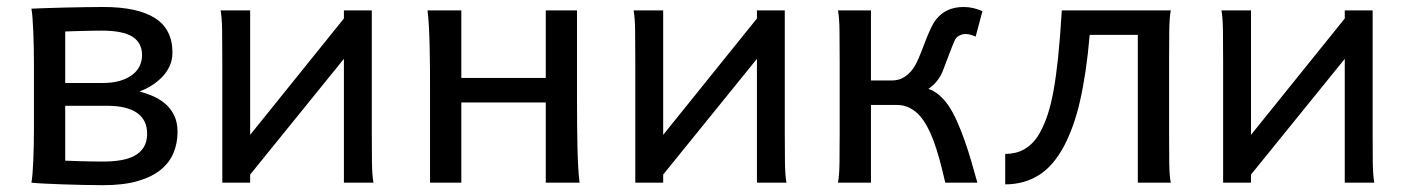

<svg xmlns="http://www.w3.org/2000/svg" viewBox="-20 -528 4071 555"><path d="M168.5 -63.5Q173.3 -63.5 185.8 -63Q198.2 -62.5 213.9 -62Q229.5 -61.5 246.8 -61.3Q264.2 -61 278.3 -61Q305.7 -61 329.1 -64.9Q352.5 -68.8 369.4 -78.1Q386.2 -87.4 395.8 -103Q405.3 -118.7 405.3 -141.6Q405.3 -181.2 376 -201.7Q346.7 -222.2 290.5 -222.2H168.5ZM493.2 -146.5Q493.2 -113.8 481.4 -85.7Q469.7 -57.6 444.1 -36.9Q418.5 -16.1 377.4 -4.4Q336.4 7.3 278.3 7.3Q252.4 7.3 221.4 6.6Q190.4 5.9 161.1 4.9Q131.8 3.9 107.7 2.7Q83.5 1.5 70.8 0Q72.8 -10.3 74 -26.4Q75.2 -42.5 76.2 -63Q77.1 -83.5 77.6 -107.2Q78.1 -130.9 78.1 -156.2V-341.8Q78.1 -366.7 77.6 -391.4Q77.1 -416 76.2 -437.3Q75.2 -458.5 74 -475.6Q72.8 -492.7 70.8 -502.9Q82 -503.4 107.7 -504.4Q133.3 -505.4 164.1 -506.1Q194.8 -506.8 225.8 -507.3Q256.8 -507.8 278.3 -507.8Q377.9 -507.8 428.2 -475.6Q478.5 -443.4 478.5 -376Q478.5 -354.5 470.2 -336.7Q461.9 -318.8 448.2 -304.9Q434.6 -291 417.7 -280.5Q400.9 -270 383.3 -263.7Q402.8 -258.3 422.4 -250Q441.9 -241.7 457.8 -228Q473.6 -214.4 483.4 -194.6Q493.2 -174.8 493.2 -146.5ZM168.5 -288.1H275.9Q305.2 -288.1 326.7 -294.4Q348.1 -300.8 362.5 -311.8Q377 -322.8 383.8 -337.4Q390.6 -352.1 390.6 -368.7Q390.6 -404.3 362.8 -421.9Q335 -439.5 273.4 -439.5Q263.7 -439.5 248 -439.2Q232.4 -439 216.6 -438.5Q200.7 -438 187.3 -437.7Q173.8 -437.5 168.5 -437Z M703.1 -498V-138.2L974.1 -474.6V-498H1054.7V-148.9Q1054.7 -98.1 1055.2 -59.3Q1055.7 -20.5 1059.6 0H974.1V-357.9L703.1 -23.4V0H622.6V-349.1Q622.6 -399.9 622.1 -438.7Q621.6 -477.5 617.7 -498Z M1223.1 -258.8Q1223.1 -294.4 1222.9 -329.1Q1222.7 -363.8 1221.9 -394.8Q1221.2 -425.8 1219.7 -452.4Q1218.3 -479 1215.8 -498H1313.5V-302.7H1557.6V-498H1647.9V-239.3Q1647.9 -203.6 1648.2 -168.9Q1648.4 -134.3 1649.2 -103Q1649.9 -71.8 1651.4 -45.4Q1652.8 -19 1655.3 0H1557.6V-231.9H1313.5V0H1223.1Z M1897 -498V-138.2L2168 -474.6V-498H2248.5V-148.9Q2248.5 -98.1 2249 -59.3Q2249.5 -20.5 2253.4 0H2168V-357.9L1897 -23.4V0H1816.4V-349.1Q1816.4 -399.9 1815.9 -438.7Q1815.4 -477.5 1811.5 -498Z M2497.6 -295.4H2558.6Q2566.9 -295.4 2576.2 -297.6Q2585.4 -299.8 2594.7 -305.7Q2604 -311.5 2612.8 -321.3Q2621.6 -331.1 2629.4 -346.7Q2635.7 -359.4 2642.6 -377L2656.2 -412.1Q2663.1 -429.7 2670.4 -445.6Q2677.7 -461.4 2685.5 -471.2Q2699.7 -489.3 2719.2 -498.5Q2738.8 -507.8 2766.1 -507.8Q2780.3 -507.8 2794.4 -504.4Q2808.6 -501 2819.8 -495.6L2800.3 -422.4Q2794.4 -424.8 2786.9 -427.2Q2779.3 -429.7 2771 -429.7Q2761.7 -429.7 2752.7 -425Q2743.7 -420.4 2739.3 -410.2Q2732.4 -394.5 2723.6 -371.1Q2714.8 -347.7 2705.1 -322.3Q2698.2 -305.7 2687.7 -293Q2677.2 -280.3 2663.6 -271Q2678.7 -266.6 2694.1 -253.7Q2709.5 -240.7 2722.2 -222.2Q2735.4 -202.1 2746.8 -176.3Q2758.3 -150.4 2768.6 -121.3Q2778.8 -92.3 2787.8 -61.3Q2796.9 -30.3 2805.2 0H2712.4Q2703.6 -38.6 2695.3 -68.6Q2687 -98.6 2678.2 -122.1Q2669.4 -145.5 2659.9 -162.6Q2650.4 -179.7 2639.2 -192.9Q2627 -207 2610.1 -215.8Q2593.3 -224.6 2573.2 -224.6H2497.6V0H2402.3Q2406.2 -20.5 2406.7 -59.3Q2407.2 -98.1 2407.2 -148.9V-349.1Q2407.2 -399.9 2406.7 -438.7Q2406.2 -477.5 2402.3 -498H2497.6Z M3129.9 -427.2Q3125 -370.1 3117.9 -322.5Q3110.8 -274.9 3101.8 -235.6Q3092.8 -196.3 3081.3 -164.6Q3069.8 -132.8 3056.6 -107.4Q3025.4 -48.3 2982.9 -21.7Q2940.4 4.9 2885.7 4.9V-83Q2899.9 -83 2914.1 -86.2Q2928.2 -89.4 2941.4 -96.9Q2954.6 -104.5 2966.6 -117.2Q2978.5 -129.9 2988.3 -148.9Q3000 -170.9 3009 -198.5Q3018.1 -226.1 3025.4 -266.1Q3032.7 -306.2 3038.6 -362.3Q3044.4 -418.5 3049.3 -498H3364.3Q3360.4 -477.5 3359.9 -439.7Q3359.4 -401.9 3359.4 -351.6V-146.5Q3359.4 -89.8 3359.9 -54.4Q3360.4 -19 3364.3 0H3269V-427.2Z M3596.2 -498V-138.2L3867.2 -474.6V-498H3947.8V-148.9Q3947.8 -98.1 3948.2 -59.3Q3948.7 -20.5 3952.6 0H3867.2V-357.9L3596.2 -23.4V0H3515.6V-349.1Q3515.6 -399.9 3515.1 -438.7Q3514.6 -477.5 3510.7 -498Z"/></svg>

Font: Andika FrenchTight
Style: Regular
Weight: 400
Designer: Victor Gaultney, Annie Olsen, Julie Remington, Don Collingsworth, Eric Hays, Becca Hirsbrunner
Foundry: SIL International
Version: Version 5.000 ; Dig1 Dig4Opn Dig7 LnSpcTght